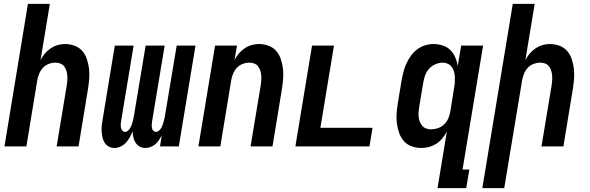

<svg xmlns="http://www.w3.org/2000/svg" viewBox="-20 -755 3040 990"><path d="M3 0 124 -735H237L189 -445Q198 -463 211 -478.5Q224 -494 241 -505.5Q258 -517 277 -522.5Q296 -528 315 -528Q341 -528 365 -519Q389 -510 404.5 -492Q420 -474 428 -450Q436 -426 439 -401Q442 -376 440 -350Q438 -324 434 -298L385 0H272L324 -313Q326 -326 327 -339.5Q328 -353 327 -366Q326 -379 322 -391Q318 -403 311 -412.5Q304 -422 292 -427Q280 -432 267 -432Q249 -432 231.5 -425.5Q214 -419 201.5 -405.5Q189 -392 182 -375Q175 -358 172 -340L116 0Z M570 8Q554 8 540.5 0.5Q527 -7 519 -20Q511 -33 508 -48.5Q505 -64 504 -79.5Q503 -95 505 -111.5Q507 -128 510 -144L572 -520H669L604 -128Q603 -120 602.5 -111.5Q602 -103 604 -95Q606 -87 611.5 -81Q617 -75 625 -75Q634 -75 640.5 -81.5Q647 -88 651.5 -95.5Q656 -103 659 -111Q662 -119 664 -127.5Q666 -136 668 -144Q670 -152 671 -160L731 -520H829L764 -128Q763 -120 762.5 -111.5Q762 -103 763.5 -95Q765 -87 770.5 -81Q776 -75 785 -75Q793 -75 800 -81.5Q807 -88 811.5 -95.5Q816 -103 818.5 -111Q821 -119 823.5 -127.5Q826 -136 828 -144Q830 -152 831 -160L891 -520H988L902 0H805L814 -56Q807 -44 799 -32Q791 -20 780.5 -11Q770 -2 756.5 3Q743 8 730 8Q713 8 700 0.5Q687 -7 679 -19.5Q671 -32 667.5 -47Q664 -62 664 -78Q658 -63 649.5 -47.5Q641 -32 629.5 -19.5Q618 -7 602 0.5Q586 8 570 8Z M1003 0 1089 -520H1202L1189 -445Q1198 -463 1211 -478.5Q1224 -494 1241 -505.5Q1258 -517 1277 -522.5Q1296 -528 1315 -528Q1341 -528 1365 -519Q1389 -510 1404.5 -492Q1420 -474 1428 -450Q1436 -426 1439 -401Q1442 -376 1440 -350Q1438 -324 1434 -298L1385 0H1272L1324 -313Q1326 -326 1327 -339.5Q1328 -353 1327 -366Q1326 -379 1322 -391Q1318 -403 1311 -412.5Q1304 -422 1292 -427Q1280 -432 1267 -432Q1249 -432 1231.5 -425.5Q1214 -419 1201.5 -405.5Q1189 -392 1182 -375Q1175 -358 1172 -340L1116 0Z M1503 0 1589 -520H1702L1632 -96H1901L1885 0Z M2202 -88Q2220 -88 2238 -94Q2256 -100 2270 -113.5Q2284 -127 2291.5 -144.5Q2299 -162 2302 -180L2321 -300Q2324 -314 2325 -328.5Q2326 -343 2325.5 -357Q2325 -371 2321.5 -384.5Q2318 -398 2310 -409Q2302 -420 2289.5 -426Q2277 -432 2263 -432Q2244 -432 2224.5 -423.5Q2205 -415 2191.5 -399.5Q2178 -384 2171.5 -365Q2165 -346 2162 -327L2142 -207Q2140 -193 2138.5 -179.5Q2137 -166 2138.5 -153Q2140 -140 2144.5 -128Q2149 -116 2157 -106.5Q2165 -97 2177 -92.5Q2189 -88 2202 -88ZM2236 215 2284 -76Q2274 -58 2261 -42Q2248 -26 2230.5 -14.5Q2213 -3 2193 2.5Q2173 8 2154 8Q2127 8 2103 -0.5Q2079 -9 2063 -27Q2047 -45 2038.5 -68.5Q2030 -92 2026.5 -117.5Q2023 -143 2025 -169.5Q2027 -196 2031 -222L2051 -342Q2055 -364 2060.5 -385.5Q2066 -407 2075.5 -427.5Q2085 -448 2098.5 -467Q2112 -486 2130.5 -500Q2149 -514 2171 -521Q2193 -528 2214 -528Q2239 -528 2262.5 -520.5Q2286 -513 2302 -497Q2318 -481 2327.5 -459Q2337 -437 2340 -414L2358 -520H2471L2365 119H2400L2384 215Z M2467 215 2624 -735H2737L2689 -445Q2698 -463 2711 -478.5Q2724 -494 2741 -505.5Q2758 -517 2777 -522.5Q2796 -528 2815 -528Q2841 -528 2865 -519Q2889 -510 2904.5 -492Q2920 -474 2928 -450Q2936 -426 2939 -401Q2942 -376 2940 -350Q2938 -324 2934 -298L2885 0H2772L2824 -313Q2826 -326 2827 -339.5Q2828 -353 2827 -366Q2826 -379 2822 -391Q2818 -403 2811 -412.5Q2804 -422 2792 -427Q2780 -432 2767 -432Q2749 -432 2731.5 -425.5Q2714 -419 2701.5 -405.5Q2689 -392 2682 -375Q2675 -358 2672 -340L2580 215Z"/></svg>

Font: Iosevka
Style: Bold Italic
Weight: 700
Italic angle: -9°
Monospace: yes
Designer: Belleve Invis
Foundry: Belleve Invis
Version: Version 32.5.0; ttfautohint (v1.8.4)